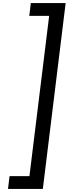

<svg xmlns="http://www.w3.org/2000/svg" viewBox="-20 -873 446 1246"><path d="M32 353 42 270H171L299 -770H170L180 -853H406L258 353Z"/></svg>

Font: Orkney Medium
Style: MediumItalic
Weight: 500
Designer: Samuel Oakes and Alfredo Marco Pradil
Foundry: Alfredo Marco Pradil
Version: 1.0; ttfautohint (v1.5)